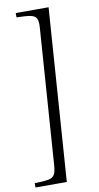

<svg xmlns="http://www.w3.org/2000/svg" viewBox="-101 -784 522 1008"><g transform="rotate(-10 160.5 -280.0)"><path d="M3 180V157Q52 156 76 151.5Q100 147 109 131Q118 115 120 80L171 -640Q174 -675 166 -691Q158 -707 133.5 -711.5Q109 -716 60 -717V-740H235L170 180Z"/></g></svg>

Font: Bona Nova SC
Style: Italic
Weight: 400
Italic angle: -4°
Designer: Mateusz Machalski
Foundry: Capitalics
Version: Version 4.001; ttfautohint (v1.8.4.7-5d5b)